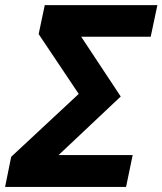

<svg xmlns="http://www.w3.org/2000/svg" viewBox="-41 -734 638 754"><path d="M-21 0 2.9 -118.2 268.1 -365.2 110.8 -600.1 134.8 -713.9H577.1L550.8 -589.8H277.8L433.1 -355L189 -125H480L454.1 0Z"/></svg>

Font: Zoram GWebM
Style: Bold Italic
Weight: 700
Italic angle: -12°
Foundry: Ascender Corporation
Version: Version 1.000